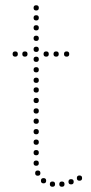

<svg xmlns="http://www.w3.org/2000/svg" viewBox="-20 -713 346 732"><path d="M251 -10Q241 -10 241 -20Q241 -30 251 -30Q261 -30 261 -20Q261 -10 251 -10ZM118 -241Q108 -241 108 -251Q108 -261 118 -261Q128 -261 128 -251Q128 -241 118 -241ZM118 -201Q108 -201 108 -211Q108 -221 118 -221Q128 -221 128 -211Q128 -201 118 -201ZM118 -161Q108 -161 108 -171Q108 -181 118 -181Q128 -181 128 -171Q128 -161 118 -161ZM118 -121Q108 -121 108 -131Q108 -141 118 -141Q128 -141 128 -131Q128 -121 118 -121ZM118 -81Q108 -81 108 -91Q108 -101 118 -101Q128 -101 128 -91Q128 -81 118 -81ZM124 -43Q114 -43 114 -53Q114 -63 124 -63Q134 -63 134 -53Q134 -43 124 -43ZM146 -14Q136 -14 136 -24Q136 -34 146 -34Q156 -34 156 -24Q156 -14 146 -14ZM118 -557Q108 -557 108 -567Q108 -577 118 -577Q128 -577 128 -567Q128 -557 118 -557ZM118 -515Q108 -515 108 -525Q108 -535 118 -535Q128 -535 128 -525Q128 -515 118 -515ZM118 -477Q108 -477 108 -487Q108 -497 118 -497Q128 -497 128 -487Q128 -477 118 -477ZM118 -397Q108 -397 108 -407Q108 -417 118 -417Q128 -417 128 -407Q128 -397 118 -397ZM118 -360Q108 -360 108 -370Q108 -380 118 -380Q128 -380 128 -370Q128 -360 118 -360ZM118 -320Q108 -320 108 -330Q108 -340 118 -340Q128 -340 128 -330Q128 -320 118 -320ZM118 -280Q108 -280 108 -290Q108 -300 118 -300Q128 -300 128 -290Q128 -280 118 -280ZM118 -673Q108 -673 108 -683Q108 -693 118 -693Q128 -693 128 -683Q128 -673 118 -673ZM118 -635Q108 -635 108 -645Q108 -655 118 -655Q128 -655 128 -645Q128 -635 118 -635ZM118 -597Q108 -597 108 -607Q108 -617 118 -617Q128 -617 128 -607Q128 -597 118 -597ZM118 -437Q108 -437 108 -447Q108 -457 118 -457Q128 -457 128 -447Q128 -437 118 -437ZM180 -1Q170 -1 170 -11Q170 -21 180 -21Q190 -21 190 -11Q190 -1 180 -1ZM216 -1Q206 -1 206 -11Q206 -21 216 -21Q226 -21 226 -11Q226 -1 216 -1ZM283 -24Q273 -24 273 -34Q273 -44 283 -44Q293 -44 293 -34Q293 -24 283 -24ZM75 -497Q65 -497 65 -507Q65 -517 75 -517Q85 -517 85 -507Q85 -497 75 -497ZM38 -497Q28 -497 28 -507Q28 -517 38 -517Q48 -517 48 -507Q48 -497 38 -497ZM156 -497Q146 -497 146 -507Q146 -517 156 -517Q166 -517 166 -507Q166 -497 156 -497ZM194 -497Q184 -497 184 -507Q184 -517 194 -517Q204 -517 204 -507Q204 -497 194 -497ZM234 -497Q224 -497 224 -507Q224 -517 234 -517Q244 -517 244 -507Q244 -497 234 -497Z"/></svg>

Font: Raleway Dots 
Style: Regular
Weight: 400
Version: Version 1.000